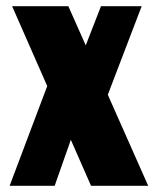

<svg xmlns="http://www.w3.org/2000/svg" viewBox="-20 -598 498 618"><path d="M11 0 132 -321 19 -578H200L256 -452L305 -578H436L327 -293L457 0H273L208 -148L156 0Z"/></svg>

Font: Oswald Heavy
Style: Regular
Weight: 400
Designer: Vernon Adams
Foundry: Vernon Adams
Version: Version 4.101